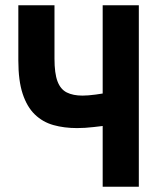

<svg xmlns="http://www.w3.org/2000/svg" viewBox="-20 -713 600 733"><path d="M372 0V-232Q355 -230 338 -228Q321 -226 305 -225Q289 -224 274 -224Q225 -224 184 -235.5Q143 -247 113 -276Q83 -305 66.5 -355Q50 -405 50 -482V-693H188V-489Q188 -433 199.5 -402.5Q211 -372 235 -360Q259 -348 295 -348Q305 -348 318 -349Q331 -350 345.5 -352Q360 -354 372 -356V-693H510V0Z"/></svg>

Font: Ubuntu Sans Mono
Style: Bold
Weight: 700
Monospace: yes
Designer: Dalton Maag Ltd
Foundry: Dalton Maag Ltd
Version: Version 1.006